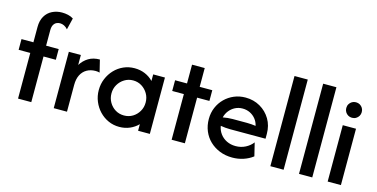

<svg xmlns="http://www.w3.org/2000/svg" viewBox="-70 -1018 2689 1371"><g transform="rotate(15 1274.5 -332.0)"><path d="M104.9 0V-337.5H18.8V-416.7H106.9V-529.9Q106.9 -577.1 126 -609.7Q145.1 -642.4 178.1 -658.7Q211.1 -675 250 -675Q272.9 -675 294.8 -670.1Q316.7 -665.3 334.7 -653.5L313.9 -568.1Q301.4 -582.6 286.5 -589.9Q271.5 -597.2 255.6 -597.2Q242.4 -597.2 229.9 -591.3Q217.4 -585.4 209 -570.8Q200.7 -556.2 200.7 -530.6V-416.7H293.8V-337.5H202.8V0Z M368.8 0V-416.7H457.6V-343.1Q479.9 -379.2 514.6 -400Q549.3 -420.8 597.2 -420.8L619.4 -329.9Q612.5 -331.9 604.9 -333Q597.2 -334 589.6 -334Q552.8 -334 525 -318.1Q497.2 -302.1 481.9 -271.9Q466.7 -241.7 466.7 -197.9V0Z M854.2 8.3Q810.4 8.3 772.9 -8.7Q735.4 -25.7 706.9 -55.6Q678.5 -85.4 662.2 -124.7Q645.8 -163.9 645.8 -208.3Q645.8 -253.5 662.2 -292.7Q678.5 -331.9 706.9 -361.8Q735.4 -391.7 772.9 -408.3Q810.4 -425 854.2 -425Q895.8 -425 931.2 -410.1Q966.7 -395.1 992.4 -368.1V-416.7H1079.2V0H992.4V-48.6Q966.7 -22.2 931.2 -6.9Q895.8 8.3 854.2 8.3ZM866 -79.2Q901.4 -79.2 929.9 -96.5Q958.3 -113.9 975.3 -143.1Q992.4 -172.2 992.4 -208.3Q992.4 -244.4 975.3 -273.6Q958.3 -302.8 929.9 -320.5Q901.4 -338.2 866 -338.2Q831.2 -338.2 802.4 -320.5Q773.6 -302.8 756.6 -273.6Q739.6 -244.4 739.6 -208.3Q739.6 -172.9 756.6 -143.4Q773.6 -113.9 802.1 -96.5Q830.6 -79.2 866 -79.2Z M1240.3 0V-337.5H1154.2V-416.7H1242.4V-555.6H1336.1V-416.7H1429.2V-337.5H1338.2V0Z M1691 11.1Q1639.6 11.1 1597.2 -5.9Q1554.9 -22.9 1523.6 -52.8Q1492.4 -82.6 1475.3 -123.6Q1458.3 -164.6 1458.3 -212.5Q1458.3 -258.3 1475 -297.6Q1491.7 -336.8 1521.2 -366Q1550.7 -395.1 1589.6 -411.5Q1628.5 -427.8 1673.6 -427.8Q1733.3 -427.8 1781.6 -400Q1829.9 -372.2 1858 -324.7Q1886.1 -277.1 1886.1 -216.7V-180.6H1622.9Q1605.6 -180.6 1588.2 -182.3Q1570.8 -184 1553.5 -186.8Q1559 -154.2 1577.8 -128.8Q1596.5 -103.5 1626 -88.9Q1655.6 -74.3 1692.4 -74.3Q1731.9 -74.3 1764.9 -91.3Q1797.9 -108.3 1818.1 -135.4L1841.7 -38.2Q1811.1 -14.6 1772.2 -1.7Q1733.3 11.1 1691 11.1ZM1551.4 -248.6Q1568.8 -252.1 1586.8 -253.8Q1604.9 -255.6 1622.9 -255.6H1729.2Q1746.5 -255.6 1762.5 -254.2Q1778.5 -252.8 1793.8 -250.7Q1787.5 -279.2 1770.1 -300.7Q1752.8 -322.2 1727.8 -334.4Q1702.8 -346.5 1672.9 -346.5Q1643.1 -346.5 1618.1 -333.7Q1593.1 -320.8 1575.7 -299Q1558.3 -277.1 1551.4 -248.6Z M1970.1 0V-666.7H2068.1V0Z M2181.9 0V-666.7H2279.9V0Z M2393.8 0V-416.7H2491.7V0ZM2443.1 -484.7Q2427.1 -484.7 2414.2 -492.4Q2401.4 -500 2393.8 -512.8Q2386.1 -525.7 2386.1 -541.7Q2386.1 -558.3 2393.8 -571.2Q2401.4 -584 2414.2 -591.7Q2427.1 -599.3 2443.1 -599.3Q2459.7 -599.3 2472.6 -591.7Q2485.4 -584 2493.1 -571.2Q2500.7 -558.3 2500.7 -541.7Q2500.7 -525.7 2493.1 -512.8Q2485.4 -500 2472.6 -492.4Q2459.7 -484.7 2443.1 -484.7Z"/></g></svg>

Font: Afacad Flux Medium
Style: Regular
Weight: 500
Designer: Kristian Moeller
Foundry: Dicotype
Version: Version 1.100